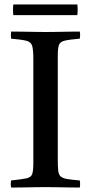

<svg xmlns="http://www.w3.org/2000/svg" viewBox="-20 -843 410 864"><path d="M240 -589V-124Q240 -93 242 -75Q244 -57 253 -49Q262 -41 282 -37.5Q302 -34 339 -31Q342 -15 339 1Q319 1 290 0.5Q261 0 232.5 -0.5Q204 -1 185 -1Q166 -1 137.5 -0.5Q109 0 80.5 0.5Q52 1 30 1Q27 -14 30 -31Q78 -36 99 -40.5Q120 -45 125 -60Q130 -75 130 -111V-576Q130 -618 125 -636Q120 -654 99 -659.5Q78 -665 30 -669Q28 -684 30 -701Q51 -701 80.5 -700.5Q110 -700 139 -699.5Q168 -699 187 -699Q206 -699 234 -699.5Q262 -700 291 -700.5Q320 -701 339 -701Q342 -686 339 -669Q292 -665 271 -660Q250 -655 245 -640Q240 -625 240 -589ZM40 -823H328Q331 -799 328 -775H40Q37 -799 40 -823Z"/></svg>

Font: Tiro Kannada
Style: Regular
Weight: 400
Designer: Kannada: John Hudson & Fiona Ross. Latin: John Hudson.
Foundry: Tiro Typeworks Ltd.
Version: Version 1.52